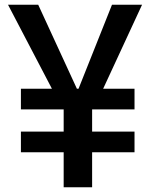

<svg xmlns="http://www.w3.org/2000/svg" viewBox="-20 -787 633 807"><path d="M67.9 -233.9H247.6V-327.1H67.9V-414.1H198.2L13.7 -767.1H140.6L303.2 -414.1H310.1L450.7 -767.1H577.1L413.6 -414.1H545.4V-327.1H367.2V-233.9H545.4V-147H367.2V0H247.6V-147H67.9Z"/></svg>

Font: Tauri
Style: Regular
Weight: 400
Designer: Yvonne Schüttler
Foundry: Yvonne Schüttler
Version: Version 1.003; ttfautohint (v0.93.8-669f) -l 13 -r 13 -G 200